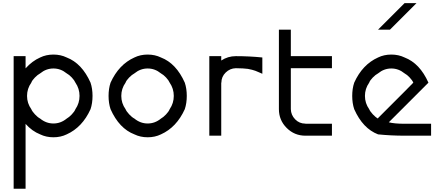

<svg xmlns="http://www.w3.org/2000/svg" viewBox="-20 -853 2758 1207"><path d="M65.8 333.3V-500H140.8V-423.3Q181.7 -469.2 232.5 -491.7Q270 -510 315.8 -510Q361.7 -510 399.2 -491.7Q495 -455 549.2 -333.3Q561.7 -295.8 561.7 -250Q561.7 -204.2 549.2 -166.7Q497.5 -52.5 399.2 -8.3Q361.7 10 315.8 10Q270 10 232.5 -8.3Q181.7 -28.3 140.8 -74.2V333.3ZM399.2 -107.5Q414.2 -115.8 431.2 -133.8Q448.3 -151.7 454.2 -166.7Q480 -204.2 480 -250Q480 -295.8 454.2 -333.3Q448.3 -347.5 431.7 -365.4Q415 -383.3 399.2 -391.7Q361.7 -422.5 315.8 -422.5Q270 -422.5 232.5 -391.7Q216.7 -383.3 199.2 -365.4Q181.7 -347.5 176.7 -333.3Q150 -295.8 150 -250Q150 -204.2 176.7 -166.7Q182.5 -152.5 199.6 -134.2Q216.7 -115.8 232.5 -107.5Q270 -76.7 315.8 -76.7Q361.7 -76.7 399.2 -107.5Z M991.7 -8.3Q954.2 10 908.3 10Q862.5 10 825 -8.3Q729.2 -45 675 -166.7Q662.5 -204.2 662.5 -250Q662.5 -295.8 675 -333.3Q726.7 -447.5 825 -491.7Q862.5 -510 908.3 -510Q954.2 -510 991.7 -491.7Q1087.5 -455 1141.7 -333.3Q1154.2 -295.8 1154.2 -250Q1154.2 -204.2 1141.7 -166.7Q1090 -52.5 991.7 -8.3ZM991.7 -107.5Q1006.7 -115.8 1023.8 -133.8Q1040.8 -151.7 1046.7 -166.7Q1072.5 -204.2 1072.5 -250Q1072.5 -295.8 1046.7 -333.3Q1040.8 -347.5 1024.2 -365.4Q1007.5 -383.3 991.7 -391.7Q954.2 -422.5 908.3 -422.5Q862.5 -422.5 825 -391.7Q809.2 -383.3 791.7 -365.4Q774.2 -347.5 769.2 -333.3Q742.5 -295.8 742.5 -250Q742.5 -204.2 769.2 -166.7Q775 -152.5 792.1 -134.2Q809.2 -115.8 825 -107.5Q862.5 -76.7 908.3 -76.7Q954.2 -76.7 991.7 -107.5Z M1462.5 -500Q1547.5 -500 1629.2 -491.7V-389.2Q1623.3 -391.7 1607.1 -398.8Q1590.8 -405.8 1585.4 -407.9Q1580 -410 1565 -414.2Q1550 -418.3 1538.3 -420Q1526.7 -421.7 1506.7 -422.9Q1486.7 -424.2 1462.5 -424.2Q1425.8 -423.3 1398.8 -397.1Q1371.7 -370.8 1371.7 -333.3H1370.8V0H1295.8V-500H1370.8V-472.5Q1412.5 -500 1462.5 -500Z M1900 0Q1830.8 0 1782.1 -48.8Q1733.3 -97.5 1733.3 -166.7V-666.7H1808.3V-500H2066.7V-424.2H1808.3V-166.7Q1809.2 -130 1835.4 -102.9Q1861.7 -75.8 1900 -75.8V-75H2066.7V0Z M2523.3 0Q2438.3 0 2356.7 -8.3Q2260.8 -45 2206.7 -166.7Q2194.2 -204.2 2194.2 -250Q2194.2 -295.8 2206.7 -333.3Q2258.3 -447.5 2356.7 -491.7Q2394.2 -510 2440 -510Q2485.8 -510 2523.3 -491.7Q2619.2 -455 2673.3 -333.3L2424.2 -84.2Q2459.2 -75 2523.3 -75H2690V0ZM2356.7 -107.5V-110.8Q2386.7 -140.8 2523.3 -277.5L2578.3 -333.3Q2572.5 -347.5 2555.8 -365.4Q2539.2 -383.3 2523.3 -391.7Q2485.8 -422.5 2440 -422.5Q2394.2 -422.5 2356.7 -391.7Q2340.8 -383.3 2323.3 -365.4Q2305.8 -347.5 2300.8 -333.3Q2274.2 -295.8 2274.2 -250Q2274.2 -204.2 2300.8 -166.7Q2306.7 -152.5 2323.8 -134.2Q2340.8 -115.8 2356.7 -107.5ZM2598.3 -833.3Q2530.8 -765 2431.7 -666.7H2356.7L2523.3 -833.3Z"/></svg>

Font: 0xA000
Style: Regular
Weight: 400
Version: Version 0.1